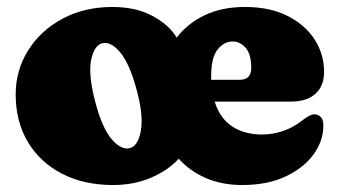

<svg xmlns="http://www.w3.org/2000/svg" viewBox="-20 -517 975 551"><path d="M302.5 -497Q370 -497 417.8 -471.2Q465.5 -445.5 487 -409Q518.5 -450 567.8 -473.5Q617 -497 683 -497Q754 -497 804.8 -471.5Q855.5 -446 882.8 -403.8Q910 -361.5 910 -311Q910 -270 885.2 -247.8Q860.5 -225.5 816 -225.5H596Q611 -177.5 646.2 -154.2Q681.5 -131 732 -131Q762.5 -131 792 -141Q821.5 -151 845.5 -170Q871 -190 883.5 -189Q892.5 -188.5 900.2 -181.5Q908 -174.5 908 -157Q908 -112.5 879.5 -73.5Q851 -34.5 798.8 -10.2Q746.5 14 675 14Q617 14 570.8 -6Q524.5 -26 493 -61.5Q461 -27 412.2 -6.5Q363.5 14 304.5 14Q221 14 158 -18.5Q95 -51 60 -109.5Q25 -168 25 -246Q25 -315.5 60.8 -372.5Q96.5 -429.5 159.2 -463.2Q222 -497 302.5 -497ZM586 -298.5Q586 -293 586 -288H667Q701 -288 701 -321.5Q701 -362 684.8 -380Q668.5 -398 648 -398Q623 -398 604.5 -375Q586 -352 586 -298.5ZM353 -92Q376.5 -98.5 384.2 -142Q392 -185.5 372.5 -258Q352 -334.5 324.8 -367Q297.5 -399.5 272.5 -392.5Q250 -386 241.5 -344.8Q233 -303.5 253 -226Q273 -149.5 300.5 -117.5Q328 -85.5 353 -92Z"/></svg>

Font: Fraunces 9pt S100 Black
Style: Regular
Weight: 900
Version: Version 1.000; ttfautohint (v1.8.3)